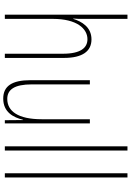

<svg xmlns="http://www.w3.org/2000/svg" viewBox="170 -970 810 1190"><g transform="rotate(90 575.0 -375.0)"><path d="M97 -492V-760H71V0H97V-298C97 -447 158 -512 223 -512C275 -512 313 -472 313 -360V0H339V-366C339 -481 298 -537 224 -537C147 -537 113 -475 97 -424H95C97 -446 97 -461 97 -492Z M745 -527H719V-228C719 -82 669 -15 593 -15C535 -15 503 -60 503 -167V-527H477V-159C477 -45 513 10 591 10C676 10 708 -54 722 -112H724L725 0H745Z M913 0V-760H887V0Z M1080 0V-760H1054V0Z"/></g></svg>

Font: Noto Sans Devanagari UI ExtraCondensed Thin
Style: Regular
Weight: 100
Width: 2
Designer: Jelle Bosma - Monotype Design Team
Foundry: Monotype Imaging Inc.
Version: Version 2.004